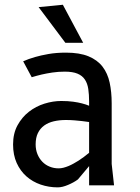

<svg xmlns="http://www.w3.org/2000/svg" viewBox="-20 -780 590 808"><path d="M460 0H355V-81L308 -25Q299.5 -18.5 288.5 -12.5Q277.5 -6.5 266.2 -1.8Q255 3 243.8 5.8Q232.5 8.5 223 8.5Q185.5 8.5 151.2 -3.2Q117 -15 91.2 -37.8Q65.5 -60.5 50.2 -94.2Q35 -128 35 -172Q35 -218.5 53.8 -252.8Q72.5 -287 101.8 -309.8Q131 -332.5 167 -343.8Q203 -355 237.5 -355Q266 -355 287.8 -352Q309.5 -349 324.5 -345Q342 -340.5 355 -335V-352.5Q355 -382 351.5 -405.5Q348 -429 337.2 -445.2Q326.5 -461.5 306.2 -470Q286 -478.5 252.5 -478.5Q225.5 -478.5 200.5 -474.8Q175.5 -471 156 -466.5Q133 -461 113.5 -455L77.5 -522Q99.5 -532 127.5 -540Q151.5 -547 184.5 -552.8Q217.5 -558.5 257.5 -558.5Q315 -558.5 352.5 -543Q390 -527.5 411.5 -499.5Q433 -471.5 441.5 -432.2Q450 -393 450 -345V-90ZM355 -266.5Q341 -268.5 325 -270.5Q311.5 -272 294 -273.5Q276.5 -275 257.5 -275Q229.5 -275 206.2 -269.5Q183 -264 166 -251.8Q149 -239.5 139.5 -220Q130 -200.5 130 -172.5Q130 -150 137.5 -131.5Q145 -113 158 -99.5Q171 -86 188.8 -78.8Q206.5 -71.5 227 -71.5Q236.5 -71.5 247.2 -74.2Q258 -77 268.8 -81.5Q279.5 -86 290.2 -92Q301 -98 310.5 -104Q333 -118.5 355 -137ZM330 -600H255L142.5 -750L244.5 -760Z"/></svg>

Font: B612
Style: Regular
Weight: 400
Designer: Nicolas Chauveau, Thomas Paillot, Jonathan Favre-Lamarine, Jean-Luc Vinot
Foundry: AIRBUS
Version: Version 1.008